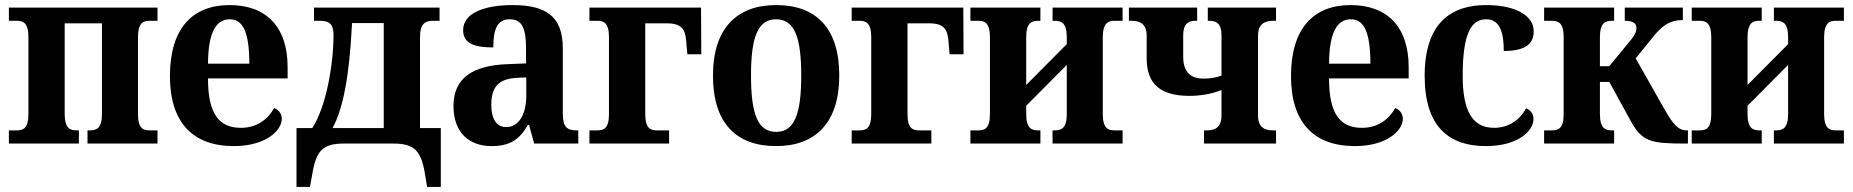

<svg xmlns="http://www.w3.org/2000/svg" viewBox="-20 -566 7305 757"><path d="M15 0H291V-52H282C257 -52 235 -59 235 -117V-474H382V-117C382 -59 360 -52 334 -52H325V0H601V-52H570C545 -52 524 -59 524 -116V-420C524 -476 545 -484 570 -484H601V-536H15V-484H46C71 -484 92 -476 92 -420V-116C92 -59 71 -52 46 -52H15Z M902 10C1030 10 1091 -53 1091 -97C1091 -118 1079 -133 1061 -140C1036 -95 992 -62 930 -62C842 -62 800 -119 800 -257H1114V-301C1114 -462 1028 -546 885 -546C738 -546 650 -453 650 -266C650 -84 739 10 902 10ZM963 -315H800C801 -435 830 -490 886 -490C940 -490 963 -435 963 -315Z M1149 171H1202L1213 111C1228 26 1256 0 1336 0H1531C1610 0 1639 26 1654 111L1664 171H1718V-61H1636V-421C1636 -474 1659 -484 1686 -484H1713V-536H1218V-484H1243C1279 -484 1295 -469 1295 -430C1295 -312 1266 -144 1211 -61H1149ZM1291 -61C1333 -137 1358 -269 1368 -475H1493V-61Z M1918 10C1991 10 2028 -16 2061 -73H2066L2086 0H2260V-52H2253C2214 -52 2199 -67 2199 -118V-376C2199 -501 2133 -546 2001 -546C1893 -546 1806 -516 1806 -447C1806 -398 1844 -379 1925 -379C1925 -454 1942 -490 1990 -490C2040 -490 2054 -452 2054 -374V-316L1981 -313C1843 -308 1768 -258 1768 -148C1768 -40 1833 10 1918 10ZM1976 -65C1939 -65 1917 -95 1917 -153C1917 -219 1942 -255 2017 -259L2055 -261V-190C2055 -111 2023 -65 1976 -65Z M2304 0H2618V-52H2570C2545 -52 2524 -59 2524 -117V-474H2610C2668 -474 2681 -449 2685 -409L2690 -352H2745L2744 -536H2304V-484H2335C2360 -484 2381 -476 2381 -420V-116C2381 -59 2360 -52 2335 -52H2304Z M3040 10C3196 10 3289 -83 3289 -268C3289 -455 3198 -546 3040 -546C2884 -546 2791 -453 2791 -268C2791 -82 2881 10 3040 10ZM3040 -46C2967 -46 2941 -118 2941 -268C2941 -418 2967 -490 3040 -490C3113 -490 3139 -418 3139 -268C3139 -118 3113 -46 3040 -46Z M3338 0H3652V-52H3604C3579 -52 3558 -59 3558 -117V-474H3644C3702 -474 3715 -449 3719 -409L3724 -352H3779L3778 -536H3338V-484H3369C3394 -484 3415 -476 3415 -420V-116C3415 -59 3394 -52 3369 -52H3338Z M3806 0H4082V-52H4073C4048 -52 4026 -59 4026 -117V-149L4186 -310V-117C4186 -59 4164 -52 4138 -52H4130V0H4406V-52H4374C4350 -52 4328 -59 4328 -116V-420C4328 -476 4350 -484 4374 -484H4406V-536H4130V-484H4138C4164 -484 4186 -477 4186 -419V-392L4026 -231V-419C4026 -477 4048 -484 4073 -484H4082V-536H3806V-484H3837C3862 -484 3883 -476 3883 -420V-116C3883 -59 3862 -52 3837 -52H3806Z M4727 0H5011V-52H4999C4966 -52 4940 -64 4940 -111V-425C4940 -471 4966 -484 4999 -484H5011V-536H4742V-484H4749C4777 -484 4796 -472 4796 -427V-268C4775 -260 4750 -256 4727 -256C4673 -256 4645 -282 4645 -343V-427C4645 -472 4665 -484 4693 -484H4700V-536H4431V-484H4443C4475 -484 4501 -471 4501 -425V-335C4501 -230 4561 -188 4670 -188C4711 -188 4756 -195 4796 -211V-111C4796 -64 4771 -52 4739 -52H4727Z M5322 10C5450 10 5511 -53 5511 -97C5511 -118 5499 -133 5481 -140C5456 -95 5412 -62 5350 -62C5262 -62 5220 -119 5220 -257H5534V-301C5534 -462 5448 -546 5305 -546C5158 -546 5070 -453 5070 -266C5070 -84 5159 10 5322 10ZM5383 -315H5220C5221 -435 5250 -490 5306 -490C5360 -490 5383 -435 5383 -315Z M5838 10C5965 10 6026 -50 6026 -96C6026 -117 6015 -132 5997 -139C5971 -91 5926 -62 5871 -62C5782 -62 5747 -133 5747 -268C5747 -440 5783 -490 5840 -490C5894 -490 5909 -436 5909 -365C6001 -365 6027 -398 6027 -443C6027 -502 5960 -546 5839 -546C5702 -546 5597 -476 5597 -267C5597 -64 5695 10 5838 10Z M6068 0H6344V-52H6335C6310 -52 6288 -59 6288 -117V-243H6325L6409 -90C6454 -7 6489 0 6624 0H6635V-52H6630C6596 -52 6576 -78 6545 -131L6429 -336L6490 -411C6532 -467 6566 -487 6615 -487V-536H6386V-484C6415 -484 6432 -476 6432 -456C6432 -447 6431 -435 6412 -411L6325 -305H6288V-419C6288 -477 6310 -484 6335 -484H6344V-536H6068V-484H6099C6124 -484 6145 -476 6145 -420V-116C6145 -59 6124 -52 6099 -52H6068Z M6650 0H6926V-52H6917C6892 -52 6870 -59 6870 -117V-149L7030 -310V-117C7030 -59 7008 -52 6982 -52H6974V0H7250V-52H7218C7194 -52 7172 -59 7172 -116V-420C7172 -476 7194 -484 7218 -484H7250V-536H6974V-484H6982C7008 -484 7030 -477 7030 -419V-392L6870 -231V-419C6870 -477 6892 -484 6917 -484H6926V-536H6650V-484H6681C6706 -484 6727 -476 6727 -420V-116C6727 -59 6706 -52 6681 -52H6650Z"/></svg>

Font: Noto Serif SemiCondensed
Style: Bold
Weight: 700
Width: 4
Designer: Monotype Design Team
Foundry: Monotype Imaging Inc.
Version: Version 2.015